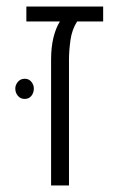

<svg xmlns="http://www.w3.org/2000/svg" viewBox="-20 -570 403 590"><path d="M137 0V-387Q137 -424 144 -453.5Q151 -483 164 -504H61V-550H297V-504H217Q201 -479 196.5 -446.5Q192 -414 192 -387V0ZM56 -328Q69 -328 76.5 -318.5Q84 -309 84 -298Q84 -285 76.5 -275.5Q69 -266 56 -266Q43 -266 35 -275.5Q27 -285 27 -298Q27 -309 35 -318.5Q43 -328 56 -328Z"/></svg>

Font: Assistant ExtraLight Light
Style: Regular
Weight: 300
Version: Version 3.000